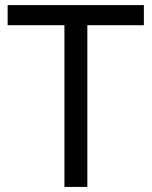

<svg xmlns="http://www.w3.org/2000/svg" viewBox="-20 -734 596 754"><path d="M323 0V-635H545V-714H10V-635H233V0Z"/></svg>

Font: Noto Sans Runic
Style: Regular
Weight: 400
Designer: Monotype Design Team
Foundry: Monotype Imaging Inc.
Version: Version 2.002